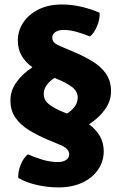

<svg xmlns="http://www.w3.org/2000/svg" viewBox="-20 -718 540 856"><path d="M442.5 -43Q442.5 0.5 418 37.2Q393.5 74 348 95.8Q302.5 117.5 240 117.5Q193 117.5 145 106.8Q97 96 61.5 75.5Q59.5 48.5 72.5 16.2Q85.5 -16 104.5 -30Q131.5 -17.5 167.8 -6.5Q204 4.5 238.5 4.5Q260.5 4.5 274.5 -4.8Q288.5 -14 288.5 -30Q288.5 -56 248.5 -72L191 -96Q146 -115 108.8 -138Q71.5 -161 49 -193Q26.5 -225 26.5 -271Q26.5 -314.5 54 -352.5Q81.5 -390.5 124.5 -418Q94.5 -439.5 77 -468.8Q59.5 -498 59.5 -537Q59.5 -581 83.8 -617.5Q108 -654 152 -676Q196 -698 256 -698Q301.5 -698 346.5 -687Q391.5 -676 424 -661Q426 -633.5 412.8 -601.5Q399.5 -569.5 381 -555.5Q350 -568 320.5 -576.2Q291 -584.5 263 -584.5Q241 -584.5 227 -575.2Q213 -566 213 -550Q213 -536 223.2 -527Q233.5 -518 253.5 -510L310.5 -486Q355.5 -467 393 -444Q430.5 -421 452.8 -389Q475 -357 475 -311Q475 -267 447.5 -229.2Q420 -191.5 377 -164Q407 -142 424.8 -112Q442.5 -82 442.5 -43ZM270.5 -215 278.5 -211.5Q299 -224 312.8 -242.5Q326.5 -261 326.5 -283Q326.5 -311 300 -330.8Q273.5 -350.5 231.5 -367L223.5 -370.5Q202.5 -358 188.8 -339.5Q175 -321 175 -299Q175 -271 200 -251.8Q225 -232.5 270.5 -215Z"/></svg>

Font: Signika SC
Style: Bold
Weight: 700
Designer: Anna Giedryś
Foundry: Anna Giedryś
Version: Version 2.000; ttfautohint (v1.8.3) -l 8 -r 50 -G 200 -x 9 -